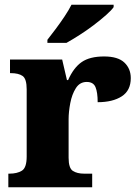

<svg xmlns="http://www.w3.org/2000/svg" viewBox="-20 -786 584 806"><path d="M15 0V-57H19Q52 -57 72 -69.5Q92 -82 92 -129V-411Q92 -455 75 -467Q58 -479 25 -479H22V-536H241L261 -450H266Q289 -502 323 -525.5Q357 -549 417 -549Q475 -549 502 -523.5Q529 -498 529 -458Q529 -406 491 -381.5Q453 -357 390 -357Q390 -398 381 -420Q372 -442 344 -442Q315 -442 298.5 -416Q282 -390 275 -353Q268 -316 268 -285V-124Q268 -80 286 -68.5Q304 -57 333 -57H367V0ZM179 -619Q194 -638 213.5 -664Q233 -690 251 -717Q269 -744 280 -766H457V-756Q448 -743 425.5 -723Q403 -703 374 -681Q345 -659 314.5 -639.5Q284 -620 259 -606H179Z"/></svg>

Font: Noto Serif Tamil ExtraBold
Style: Regular
Weight: 800
Designer: Indian Type Foundry, Tom Grace, and the Monotype Design Team
Foundry: Monotype Imaging Inc.
Version: Version 2.004; ttfautohint (v1.8.4.7-5d5b)